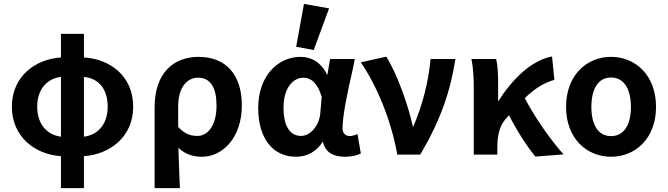

<svg xmlns="http://www.w3.org/2000/svg" viewBox="-20 -794 3430 986"><path d="M293 8V172H411V8C543 -1 664 -90 664 -246C664 -403 546 -491 411 -499V-620H293V-499C161 -490 41 -402 41 -246C41 -90 161 -1 293 8ZM411 -92V-399C485 -392 533 -339 533 -246C533 -155 482 -101 411 -92ZM293 -399V-92C223 -101 171 -155 171 -246C171 -337 223 -391 293 -399Z M904 172C902 130 900 85 899 47C898 20 897 -6 896 -35C934 1 975 11 1018 11C1121 11 1222 -85 1222 -253C1222 -409 1141 -502 1000 -502C873 -502 774 -421 774 -243V172ZM997 -395C1062 -395 1092 -342 1092 -252C1092 -149 1047 -96 994 -96C962 -96 930 -104 895 -142V-249C895 -344 940 -395 997 -395Z M1500 11C1557 11 1605 -15 1638 -67C1650 -12 1690 11 1752 11C1786 11 1814 4 1833 -6L1816 -105C1801 -100 1787 -95 1778 -95C1757 -95 1739 -108 1739 -134C1739 -202 1766 -327 1791 -436L1802 -491H1675L1661 -408C1629 -476 1577 -502 1523 -502C1409 -502 1306 -406 1306 -240C1306 -81 1383 11 1500 11ZM1538 -395C1576 -395 1610 -370 1632 -297L1625 -214C1620 -149 1574 -96 1526 -96C1470 -96 1436 -145 1436 -241C1436 -345 1487 -395 1538 -395ZM1501 -554 1591 -537 1670 -751 1541 -774Z M1833 -474C1917 -350 1987 -180 2019 -7L2020 0H2138C2242 -176 2291 -318 2319 -491H2191C2181 -375 2149 -251 2101 -141C2076 -255 2021 -411 1964 -503Z M2401 -491C2412 -437 2413 -382 2413 -345V0H2534V-34C2534 -99 2545 -145 2575 -181C2582 -188 2588 -196 2594 -202C2636 -120 2685 -44 2727 7L2729 10L2874 -1C2802 -82 2722 -199 2675 -290C2726 -340 2776 -370 2827 -384L2815 -504C2706 -483 2611 -387 2538 -273V-369C2538 -413 2536 -458 2528 -491Z M3118 11C3242 11 3349 -82 3349 -245C3349 -409 3242 -502 3118 -502C2994 -502 2887 -409 2887 -245C2887 -82 2994 11 3118 11ZM3118 -396C3185 -396 3220 -336 3220 -245C3220 -154 3185 -95 3118 -95C3051 -95 3017 -154 3017 -245C3017 -336 3051 -396 3118 -396Z"/></svg>

Font: Source Sans Pro SemBd
Style: Regular
Weight: 700
Designer: Paul D. Hunt
Foundry: Adobe Systems Incorporated
Version: Version 2.020;PS 2.0;hotconv 1.0.86;makeotf.lib2.5.63406